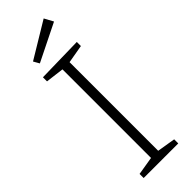

<svg xmlns="http://www.w3.org/2000/svg" viewBox="-292 -909 930 930"><g transform="rotate(-45 173.0 -444.5)"><path d="M292 -667 189 -649 198 -660V-34L189 -45L292 -28V0H55V-28L158 -45L149 -34V-660L159 -649L55 -662V-690L292 -695ZM92 -748 75 -778 259 -889 284 -843Z"/></g></svg>

Font: Bitter Thin Light
Style: Regular
Weight: 300
Version: Version 2.002